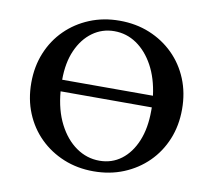

<svg xmlns="http://www.w3.org/2000/svg" viewBox="-76 -757 948 854"><g transform="rotate(10 398.0 -330.0)"><path d="M398 10Q325 10 263 -15.5Q201 -41 155 -86.5Q109 -132 83.5 -194Q58 -256 58 -330Q58 -404 83.5 -466Q109 -528 155 -573.5Q201 -619 263 -644.5Q325 -670 398 -670Q472 -670 534 -644.5Q596 -619 642 -573.5Q688 -528 713.5 -466Q739 -404 739 -330Q739 -256 713.5 -194Q688 -132 642 -86.5Q596 -41 534 -15.5Q472 10 398 10ZM383 -620Q328 -620 284.5 -588.5Q241 -557 216 -500.5Q191 -444 191 -367H601Q591 -445 560 -501.5Q529 -558 483.5 -589Q438 -620 383 -620ZM416 -41Q472 -41 514.5 -73Q557 -105 581 -163Q605 -221 605 -300Q605 -308 605 -315H193Q200 -231 231.5 -169.5Q263 -108 311 -74.5Q359 -41 416 -41Z"/></g></svg>

Font: Spectral SC SemiBold
Style: Regular
Weight: 600
Designer: Jean-Baptiste Levee
Foundry: Production Type
Version: Version 2.001